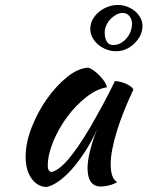

<svg xmlns="http://www.w3.org/2000/svg" viewBox="-20 -730 593 772"><path d="M442 -404Q452 -404 465.5 -400.5Q479 -397 490 -391.5Q501 -386 508.5 -380Q516 -374 516 -369Q496 -327 479 -284.5Q462 -242 450 -203Q438 -164 431.5 -130Q425 -96 425 -71Q425 -43 431 -24.5Q437 -6 451 2Q439 10 420 15Q401 20 386 20Q332 20 332 -54Q332 -111 370 -210Q350 -164 324 -123.5Q298 -83 271 -52Q244 -21 216.5 -1.5Q189 18 166 22Q129 20 106 -13.5Q83 -47 83 -99Q83 -155 107 -217Q131 -279 168.5 -332Q206 -385 250 -420.5Q294 -456 335 -458Q345 -455 357.5 -446Q370 -437 381.5 -425Q393 -413 401 -400.5Q409 -388 410 -379Q370 -373 327.5 -340Q285 -307 250.5 -260.5Q216 -214 194 -161Q172 -108 172 -62Q172 -43 186 -38Q215 -44 253 -87.5Q291 -131 345 -222Q355 -240 367.5 -262Q380 -284 393 -308Q406 -332 418.5 -356.5Q431 -381 442 -404ZM542 -583Q527 -557 502 -540.5Q477 -524 447 -524Q427 -524 408.5 -531Q390 -538 375.5 -550Q361 -562 352 -578.5Q343 -595 343 -613Q343 -635 353 -652.5Q363 -670 379 -683Q395 -696 414.5 -703Q434 -710 453 -710Q474 -710 492 -703Q510 -696 523.5 -684.5Q537 -673 545 -657.5Q553 -642 553 -625Q553 -605 542 -583ZM511 -634Q511 -651 501 -664.5Q491 -678 472 -678Q461 -678 448.5 -671.5Q436 -665 425.5 -654.5Q415 -644 408 -629.5Q401 -615 401 -599Q401 -578 409 -563.5Q417 -549 435 -549Q453 -549 467 -557.5Q481 -566 491 -578.5Q501 -591 506 -606Q511 -621 511 -634Z"/></svg>

Font: Sweet Mavka Script
Style: Regular
Weight: 500
Designer: Pablo Impallari/Anastassiya Vishnevskaya
Foundry: Pablo Impallari/ Anastassiya Vishnevskaya
Version: Version 2.0/www.impallari.com/   behance.net/sweetcherry